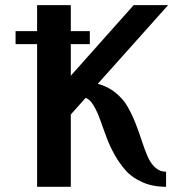

<svg xmlns="http://www.w3.org/2000/svg" viewBox="-20 -720 683 740"><path d="M252.9 0H123V-549.8H40V-600.1H123V-700.2H252.9V-600.1H326.2V-549.8H252.9V-428.2L495.1 -700.2H627.9L356.9 -397Q396 -386.7 425.5 -362.5Q455.1 -338.4 472.4 -307.9Q489.7 -277.3 503.2 -242.7Q516.6 -208 527.1 -175.5Q537.6 -143.1 549.1 -116.7Q560.5 -90.3 578.4 -74.2Q596.2 -58.1 620.1 -58.1V0Q569.8 0 529.8 -17.3Q489.7 -34.7 464.8 -62.7Q439.9 -90.8 420.9 -125Q401.9 -159.2 388.9 -195.1Q376 -231 365 -261.2Q354 -291.5 340.3 -314.2Q326.7 -336.9 310.1 -342.8L252.9 -278.8Z"/></svg>

Font: Pfennig
Style: Bold
Weight: 700
Version: Version 20120410 ; ttfautohint (v0.8)